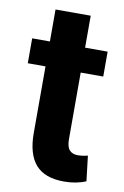

<svg xmlns="http://www.w3.org/2000/svg" viewBox="-79 -705 493 763"><g transform="rotate(10 168.0 -324.0)"><path d="M233.5 10Q156 10 119.2 -32Q82.5 -74 82.5 -159V-428H11V-528.5H82.5V-657.5H224.5V-528.5H315.5V-428H224.5V-159.5Q224.5 -128.5 236.2 -115.5Q248 -102.5 269 -102.5Q290 -102.5 310 -108L322 -6.5Q283.5 10 233.5 10Z"/></g></svg>

Font: Roberto Sans
Style: Bold
Weight: 700
Designer: Google (font) & Cristiano Sobral (main changes)
Version: Version 1.000;October 12, 2021;FontCreator 14.0.0.2814 64-bi